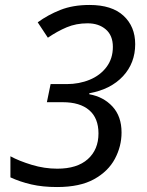

<svg xmlns="http://www.w3.org/2000/svg" viewBox="-20 -744 591 774"><path d="M210 10Q152 10 106.5 -0.5Q61 -11 22 -29V-114Q57 -95 108 -79.5Q159 -64 211 -64Q291 -64 334 -102.5Q377 -141 377 -206Q377 -268 339.5 -300Q302 -332 233 -332H169L184 -405H249Q299 -405 341.5 -422.5Q384 -440 409.5 -474Q435 -508 435 -555Q435 -601 406.5 -625.5Q378 -650 333 -650Q287 -650 249 -634Q211 -618 173 -592L132 -654Q173 -684 223.5 -704Q274 -724 341 -724Q431 -724 478 -680.5Q525 -637 525 -566Q525 -490 476 -437Q427 -384 340 -368V-364Q397 -354 433.5 -314.5Q470 -275 470 -210Q470 -154 443 -103.5Q416 -53 359 -21.5Q302 10 210 10Z"/></svg>

Font: Manna Sans
Style: Italic
Weight: 400
Italic angle: -12°
Designer: Monotype Design Team
Foundry: Monotype Imaging Inc.
Version: Version 2.001.1; ttfautohint (v1.8.2)